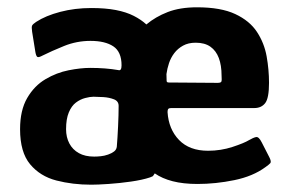

<svg xmlns="http://www.w3.org/2000/svg" viewBox="-20 -499 794 526"><path d="M230 7Q179 7 134.5 -4.5Q90 -16 62.5 -49Q35 -82 35 -145Q35 -197 54.5 -230.5Q74 -264 104.5 -282Q135 -300 168 -306.5Q201 -313 227 -313Q248 -313 267.5 -311.5Q287 -310 304 -307Q313 -304 313 -320Q313 -357 290.5 -372Q268 -387 228 -387Q190 -387 155.5 -373Q121 -359 97 -347Q86 -341 82.5 -343Q79 -345 77 -356Q75 -370 72.5 -384Q70 -398 68 -412Q66 -425 68 -429Q70 -433 79 -439Q105 -456 145 -466.5Q185 -477 230 -477Q269 -477 297.5 -471.5Q326 -466 346.5 -455.5Q367 -445 381 -432Q406 -453 439.5 -466Q473 -479 520 -479Q585 -479 624.5 -460.5Q664 -442 684 -411.5Q704 -381 710.5 -344.5Q717 -308 717 -272Q717 -230 706.5 -216.5Q696 -203 677 -203Q620 -203 562.5 -203Q505 -203 449 -203Q443 -203 441 -200.5Q439 -198 439 -192Q442 -145 470.5 -115.5Q499 -86 550 -86Q585 -86 617 -96.5Q649 -107 662 -115Q674 -122 681.5 -123.5Q689 -125 697 -109L718 -68Q724 -56 720.5 -52Q717 -48 707 -41Q673 -16 622 -5.5Q571 5 521 5Q482 5 453 -2.5Q424 -10 404 -24Q403 -23 402 -21Q401 -19 400 -18Q399 -16 397 -15.5Q395 -15 391 -13Q370 -6 338.5 -1.5Q307 3 277 5Q247 7 230 7ZM305 -209Q305 -222 292 -227Q279 -232 263 -233Q247 -234 236 -234Q227 -234 213.5 -230.5Q200 -227 188 -218Q176 -209 168.5 -191Q161 -173 161 -145Q161 -123 170 -106Q179 -89 196 -79.5Q213 -70 238 -70Q246 -70 256 -71Q266 -72 276 -75.5Q286 -79 292.5 -84Q299 -89 300 -97Q302 -121 303.5 -153Q305 -185 305 -209ZM576 -272Q585 -272 586.5 -275.5Q588 -279 587 -292Q587 -320 579.5 -340Q572 -360 556.5 -371Q541 -382 516 -382Q496 -382 481.5 -374Q467 -366 457.5 -353.5Q448 -341 443 -326Q438 -311 436 -296Q436 -281 436.5 -277Q437 -273 442 -273Q475 -273 509 -272.5Q543 -272 576 -272Z"/></svg>

Font: Glory
Style: Bold
Weight: 700
Designer: Robert Leuschke
Foundry: Robert Leuschke
Version: Version 1.011